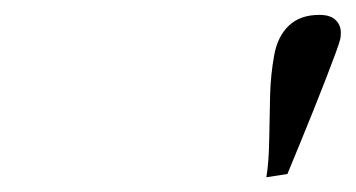

<svg xmlns="http://www.w3.org/2000/svg" viewBox="-20 -664 478 258"><path d="M337.9 -425.8Q341.3 -445.3 341.8 -478.5Q342.3 -511.7 343 -537.8Q343.8 -564 348.4 -589.6Q353 -615.2 368.2 -629.6Q383.3 -644 409.2 -644Q423.8 -644 430.9 -637.2Q438 -630.4 438 -620.1Q438 -613.8 437 -610.8Q435.5 -603.5 418 -558.3Q400.4 -513.2 383.3 -471.7L366.2 -430.2Z"/></svg>

Font: Linear Smooth
Style: Italic
Weight: 400
Designer: Philipp H. Poll, Flanker
Foundry: Philipp H. Poll, reworked by Flanker
Version: Version 1.061 | FøM Fix